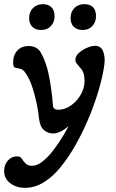

<svg xmlns="http://www.w3.org/2000/svg" viewBox="-54 -626 557 922"><path d="M144 -482Q117 -482 101.5 -497Q86 -512 86 -540Q86 -569 104.5 -587.5Q123 -606 152 -606Q178 -606 193 -591Q208 -576 208 -548Q208 -520 190.5 -501Q173 -482 144 -482ZM343 -482Q316 -482 300.5 -497Q285 -512 285 -540Q285 -569 303.5 -587.5Q322 -606 350 -606Q407 -606 407 -548Q407 -520 389.5 -501Q372 -482 343 -482ZM66 276Q25 276 -4.5 254Q-34 232 -34 195Q-34 166 -16.5 145.5Q1 125 27 125Q39 125 44 129Q49 133 52 138Q60 151 70.5 160.5Q81 170 99 170Q123 170 145.5 153Q168 136 187 114Q204 95 228 59.5Q252 24 276 -21Q254 -2 235 6.5Q216 15 199 15Q178 15 158 -0.5Q138 -16 133 -59Q130 -92 121.5 -132Q113 -172 100.5 -209.5Q88 -247 70 -273Q63 -285 54 -291Q45 -297 28 -299Q16 -300 12.5 -306Q9 -312 9 -325Q9 -361 29 -383Q49 -405 83 -405Q124 -405 142 -373.5Q160 -342 173 -297Q178 -279 183.5 -249.5Q189 -220 193.5 -186Q198 -152 200 -121Q201 -99 225 -99Q257 -99 286 -119Q315 -139 333.5 -171Q352 -203 352 -238Q352 -258 347 -274Q342 -290 330 -302Q320 -314 314 -321.5Q308 -329 308 -339Q308 -356 324 -371Q340 -386 362.5 -396Q385 -406 402 -406Q432 -406 442 -377.5Q452 -349 447 -315Q441 -268 423 -204Q405 -140 376.5 -70Q348 0 311.5 65.5Q275 131 234 180Q199 223 156 249.5Q113 276 66 276Z"/></svg>

Font: Akaya Telivigala
Style: Regular
Weight: 400
Designer: Vaishnavi Murthy Yerkadithaya, Juan Luis Blanco Aristondo
Version: Version 1.002; ttfautohint (v1.8.3)